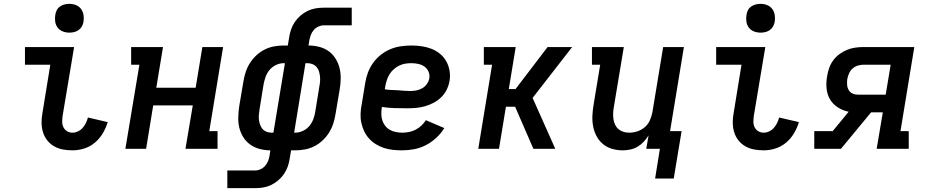

<svg xmlns="http://www.w3.org/2000/svg" viewBox="-20 -775 4840 1000"><path d="M358 8Q332 8 307.5 3.5Q283 -1 262 -13Q241 -25 226 -44Q211 -63 204 -86Q197 -109 196.5 -134.5Q196 -160 201 -186L242 -438H110V-530H366L306 -171Q304 -155 304 -140Q304 -125 310.5 -112Q317 -99 329.5 -91.5Q342 -84 358 -84Q372 -84 386 -90.5Q400 -97 410.5 -109Q421 -121 427.5 -134.5Q434 -148 438 -163L541 -139Q532 -109 515.5 -81Q499 -53 474 -32Q449 -11 418.5 -1.5Q388 8 358 8ZM341 -605Q323 -605 306.5 -611.5Q290 -618 280 -631.5Q270 -645 267.5 -662.5Q265 -680 268 -698Q270 -711 276 -722.5Q282 -734 293 -741.5Q304 -749 316.5 -752Q329 -755 341 -755Q359 -755 375.5 -748.5Q392 -742 402 -728.5Q412 -715 415 -697.5Q418 -680 415 -662Q413 -649 406.5 -637.5Q400 -626 389.5 -618.5Q379 -611 366.5 -608Q354 -605 341 -605Z M633 0 706 -438H663V-530H829L794 -318H999L1034 -530H1142L1070 -92H1113V0H946L984 -226H778L741 0Z M1164 205V113H1309Q1323 113 1337 106.5Q1351 100 1361 88.5Q1371 77 1376.5 63Q1382 49 1384 35L1388 8Q1360 8 1333 1Q1306 -6 1284 -21.5Q1262 -37 1247.5 -60Q1233 -83 1226.5 -109.5Q1220 -136 1221 -165Q1222 -194 1226 -222L1248 -352Q1252 -377 1260 -401Q1268 -425 1282 -447Q1296 -469 1316 -487.5Q1336 -506 1359.5 -517.5Q1383 -529 1408 -533.5Q1433 -538 1458 -538H1479L1486 -580Q1489 -601 1496 -621.5Q1503 -642 1515.5 -660.5Q1528 -679 1545.5 -694Q1563 -709 1583 -718.5Q1603 -728 1624 -731.5Q1645 -735 1666 -735H1812V-643H1666Q1652 -643 1638 -636.5Q1624 -630 1614 -618.5Q1604 -607 1599 -593Q1594 -579 1591 -565L1587 -538Q1615 -538 1642.5 -531Q1670 -524 1691.5 -508.5Q1713 -493 1727.5 -470Q1742 -447 1748.5 -420.5Q1755 -394 1754.5 -365Q1754 -336 1749 -308L1727 -178Q1723 -153 1715 -129Q1707 -105 1693 -83Q1679 -61 1659 -42.5Q1639 -24 1615.5 -12.5Q1592 -1 1567 3.5Q1542 8 1517 8H1496L1489 50Q1486 71 1479 91.5Q1472 112 1459.5 130.5Q1447 149 1429.5 164Q1412 179 1392 188.5Q1372 198 1351 201.5Q1330 205 1309 205ZM1394 -84H1404L1464 -446H1458Q1438 -446 1418.5 -437Q1399 -428 1385 -412Q1371 -396 1364 -376.5Q1357 -357 1353 -337L1332 -207Q1330 -193 1328.5 -179Q1327 -165 1328.5 -152Q1330 -139 1334.5 -126Q1339 -113 1347 -103.5Q1355 -94 1367.5 -89Q1380 -84 1394 -84ZM1512 -84H1517Q1537 -84 1557 -93Q1577 -102 1590.5 -118Q1604 -134 1611.5 -153.5Q1619 -173 1622 -193L1643 -323Q1646 -337 1647 -351Q1648 -365 1646.5 -378Q1645 -391 1641 -404Q1637 -417 1628.5 -426.5Q1620 -436 1607.5 -441Q1595 -446 1581 -446H1571Z M2075 8Q2050 8 2026 5.5Q2002 3 1979.5 -4.5Q1957 -12 1937.5 -24Q1918 -36 1902.5 -53Q1887 -70 1877 -91Q1867 -112 1862 -135Q1857 -158 1858 -183Q1859 -208 1864 -232L1882 -342Q1886 -369 1896 -396Q1906 -423 1923 -447Q1940 -471 1963.5 -489.5Q1987 -508 2013.5 -519Q2040 -530 2068 -534Q2096 -538 2123 -538Q2150 -538 2177 -534Q2204 -530 2228 -520.5Q2252 -511 2272 -494.5Q2292 -478 2304.5 -455.5Q2317 -433 2321.5 -406Q2326 -379 2321 -352Q2317 -329 2306 -307Q2295 -285 2277.5 -268Q2260 -251 2238 -239.5Q2216 -228 2193 -221.5Q2170 -215 2147 -213Q2124 -211 2101 -211Q2068 -211 2034.5 -212Q2001 -213 1969 -218V-217Q1966 -200 1966 -182.5Q1966 -165 1971 -149Q1976 -133 1986 -120Q1996 -107 2010 -99Q2024 -91 2041 -87.5Q2058 -84 2075 -84Q2092 -84 2110 -87.5Q2128 -91 2144.5 -99.5Q2161 -108 2175 -121Q2189 -134 2198 -149L2294 -108Q2277 -80 2252 -57Q2227 -34 2198 -19Q2169 -4 2137.5 2Q2106 8 2075 8ZM2116 -301Q2132 -301 2148 -304Q2164 -307 2178.5 -315Q2193 -323 2203 -337Q2213 -351 2216 -367Q2219 -385 2212 -401.5Q2205 -418 2191 -428Q2177 -438 2159 -442Q2141 -446 2123 -446Q2107 -446 2091 -443.5Q2075 -441 2059.5 -433.5Q2044 -426 2031 -414.5Q2018 -403 2009 -388.5Q2000 -374 1995 -358.5Q1990 -343 1987 -327L1984 -310Q2000 -307 2017 -306.5Q2034 -306 2050.5 -305Q2067 -304 2083 -302.5Q2099 -301 2116 -301Z M2471 0 2543 -438H2500V-530H2666L2630 -311H2665L2832 -530H2960L2754 -265L2872 0H2758L2663 -219H2615L2579 0Z M3392 155 3417 0H3346L3358 -70Q3347 -52 3332.5 -36.5Q3318 -21 3300 -10.5Q3282 0 3262 4Q3242 8 3223 8Q3194 8 3167 0Q3140 -8 3119.5 -25.5Q3099 -43 3086.5 -67Q3074 -91 3069 -118Q3064 -145 3065.5 -174Q3067 -203 3072 -232L3106 -438H3063V-530H3229L3177 -217Q3174 -201 3173.5 -185.5Q3173 -170 3175 -155Q3177 -140 3183.5 -126Q3190 -112 3201 -102.5Q3212 -93 3226.5 -88.5Q3241 -84 3257 -84Q3279 -84 3300 -91Q3321 -98 3338.5 -113Q3356 -128 3365 -149Q3374 -170 3378 -191L3434 -530H3542L3470 -92H3530L3489 155Z M3958 8Q3932 8 3907.5 3.5Q3883 -1 3862 -13Q3841 -25 3826 -44Q3811 -63 3804 -86Q3797 -109 3796.5 -134.5Q3796 -160 3801 -186L3842 -438H3710V-530H3966L3906 -171Q3904 -155 3904 -140Q3904 -125 3910.5 -112Q3917 -99 3929.5 -91.5Q3942 -84 3958 -84Q3972 -84 3986 -90.5Q4000 -97 4010.5 -109Q4021 -121 4027.5 -134.5Q4034 -148 4038 -163L4141 -139Q4132 -109 4115.5 -81Q4099 -53 4074 -32Q4049 -11 4018.5 -1.5Q3988 8 3958 8ZM3941 -605Q3923 -605 3906.5 -611.5Q3890 -618 3880 -631.5Q3870 -645 3867.5 -662.5Q3865 -680 3868 -698Q3870 -711 3876 -722.5Q3882 -734 3893 -741.5Q3904 -749 3916.5 -752Q3929 -755 3941 -755Q3959 -755 3975.5 -748.5Q3992 -742 4002 -728.5Q4012 -715 4015 -697.5Q4018 -680 4015 -662Q4013 -649 4006.5 -637.5Q4000 -626 3989.5 -618.5Q3979 -611 3966.5 -608Q3954 -605 3941 -605Z M4221 0V-92H4317L4400 -193Q4370 -199 4344 -215.5Q4318 -232 4303 -257.5Q4288 -283 4285 -314.5Q4282 -346 4288 -378Q4291 -399 4298.5 -420.5Q4306 -442 4319.5 -460.5Q4333 -479 4352 -493Q4371 -507 4392 -515.5Q4413 -524 4434.5 -527Q4456 -530 4478 -530H4742L4670 -92H4713V0H4546L4578 -190H4517L4360 0ZM4448 -282H4593L4619 -438H4478Q4463 -438 4448 -433.5Q4433 -429 4421 -418.5Q4409 -408 4402.5 -393.5Q4396 -379 4393 -364Q4391 -349 4392 -334Q4393 -319 4400 -306.5Q4407 -294 4420 -288Q4433 -282 4448 -282Z"/></svg>

Font: Iosevka Slab Semibold Extended
Style: Italic
Weight: 600
Width: 7
Italic angle: -9°
Monospace: yes
Designer: Belleve Invis
Foundry: Belleve Invis
Version: Version 11.1.0; ttfautohint (v1.8.3)